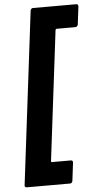

<svg xmlns="http://www.w3.org/2000/svg" viewBox="-62 -837 520 1021"><g transform="rotate(-5 198.0 -326.5)"><path d="M154 -800H385Q396 -800 396 -788L384 -691Q383 -686 379 -682.5Q375 -679 370 -679H270Q266 -679 264 -674L179 20Q179 25 183 25H285Q290 25 293 28.5Q296 32 295 37L283 135Q282 140 278.5 143.5Q275 147 270 147H38Q33 147 30 143.5Q27 140 28 135L141 -788Q142 -793 145.5 -796.5Q149 -800 154 -800Z"/></g></svg>

Font: Barlow
Style: Bold Italic
Weight: 700
Italic angle: -7°
Designer: Jeremy Tribby
Foundry: Tribby Type
Version: Version 1.422